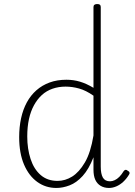

<svg xmlns="http://www.w3.org/2000/svg" viewBox="-20 -914 668 951"><path d="M259 17Q206 17 164.5 -13Q123 -43 99 -99Q75 -155 75 -235Q75 -285 84.5 -328.5Q94 -372 113 -407Q132 -442 160.5 -467Q189 -492 226 -505.5Q263 -519 309 -519Q344 -519 376 -509.5Q408 -500 443 -479V-879Q443 -887 448 -890.5Q453 -894 461 -894Q471 -894 475 -890.5Q479 -887 479 -879V-89Q479 -53 489.5 -34.5Q500 -16 525 -16Q536 -16 548 -21.5Q560 -27 571 -38Q582 -49 593 -67Q598 -73 603 -73Q608 -73 613 -68Q620 -65 621.5 -59.5Q623 -54 619 -49Q607 -29 591 -14Q575 1 556.5 9Q538 17 520 17Q496 17 478.5 6.5Q461 -4 452 -23.5Q443 -43 443 -74Q443 -89 443 -105Q443 -121 443 -135Q420 -76 389.5 -42.5Q359 -9 325 4Q291 17 259 17ZM115 -238Q115 -177 131.5 -126.5Q148 -76 181.5 -47Q215 -18 265 -18Q303 -18 337.5 -39.5Q372 -61 400.5 -109.5Q429 -158 443 -243V-440Q406 -466 372 -475.5Q338 -485 305 -485Q270 -485 240 -474.5Q210 -464 187.5 -443.5Q165 -423 148.5 -393Q132 -363 123.5 -324.5Q115 -286 115 -238Z"/></svg>

Font: Playwrite HR Lijeva Thin
Style: Regular
Weight: 250
Designer: Veronika Burian, José Scaglione
Foundry: TypeTogether
Version: Version 1.002